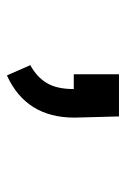

<svg xmlns="http://www.w3.org/2000/svg" viewBox="76 -250 366 558"><g transform="rotate(90 259.0 29.0)"><path d="M195.8 -133.8H318.4L321.8 -5.4V-3.9Q321.8 136.2 199.2 191.9L169.4 124Q204.6 104.5 221.7 75.4Q238.8 46.4 238.8 -2.4H195.8Z"/></g></svg>

Font: FantasqueSansM Nerd Font
Style: Regular
Weight: 400
Monospace: yes
Designer: Jany Belluz
Version: Version 1.8.0 ; ttfautohint (v1.8.2);Nerd Fonts 3.4.0